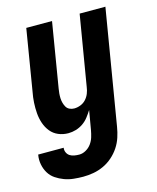

<svg xmlns="http://www.w3.org/2000/svg" viewBox="-126 -598 738 900"><g transform="rotate(-15 243.0 -148.5)"><path d="M166 223Q143 223 119.5 220.5Q96 218 74.5 210Q53 202 34.5 189.5Q16 177 4.5 158Q-7 139 -11.5 116Q-16 93 -12 70V68H112Q110 80 115 91Q120 102 129.5 108Q139 114 151 116Q163 118 175 118Q191 118 207 109Q223 100 233.5 85.5Q244 71 249 54.5Q254 38 257 21L273 -72Q263 -56 251 -40.5Q239 -25 223 -14Q207 -3 188.5 2.5Q170 8 152 8Q126 8 103.5 -1.5Q81 -11 66 -29.5Q51 -48 43 -71.5Q35 -95 33 -120.5Q31 -146 32.5 -172Q34 -198 39 -223L88 -520H213L161 -206Q159 -195 158 -183Q157 -171 157.5 -159.5Q158 -148 161 -137Q164 -126 169.5 -116.5Q175 -107 185.5 -102Q196 -97 208 -97Q223 -97 238.5 -103Q254 -109 265 -121Q276 -133 282 -148Q288 -163 290 -179L347 -520H472L379 38Q375 63 367 87.5Q359 112 344.5 134Q330 156 309.5 174Q289 192 265 203Q241 214 216 218.5Q191 223 166 223Z"/></g></svg>

Font: Iosevka Extrabold
Style: Italic
Weight: 800
Italic angle: -9°
Monospace: yes
Designer: Belleve Invis
Foundry: Belleve Invis
Version: Version 32.5.0; ttfautohint (v1.8.4)